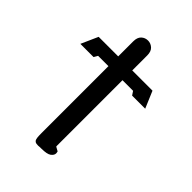

<svg xmlns="http://www.w3.org/2000/svg" viewBox="-226 -756 986 986"><g transform="rotate(45 266.5 -263.5)"><path d="M62 -488H204V-597Q204 -626 219 -640Q234 -654 255 -654Q275 -654 290.5 -640Q306 -626 306 -597V-488H453L492 -396H397L383 -417H306V62Q306 65 309 66L329 77Q331 84 331 90Q331 103 316 114.5Q301 126 258 126H250Q243 127 237 127Q231 127 224 126Q217 125 212 119.5Q207 114 205.5 102Q204 90 204 69V-417H129L117 -396H21Z"/></g></svg>

Font: New Athena Unicode
Style: Bold
Weight: 700
Designer: J. Rusten 1997; rev. by R. Hancock 2001, 2002, rev. by D. Mastronarde 2002-2021
Foundry: Society for Classical Studies (formerly American Philological Association)
Version: Version 5.008